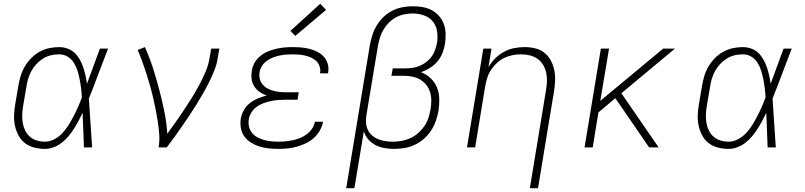

<svg xmlns="http://www.w3.org/2000/svg" viewBox="-20 -776 4240 1011"><path d="M217 8Q188 8 160.5 1Q133 -6 112 -22Q91 -38 78 -62Q65 -86 59 -113Q53 -140 54 -168.5Q55 -197 60 -226L77 -326Q81 -351 89 -377Q97 -403 111 -426.5Q125 -450 144.5 -470Q164 -490 188.5 -503.5Q213 -517 239.5 -522.5Q266 -528 291 -528Q315 -528 336.5 -520Q358 -512 373.5 -497Q389 -482 400 -462.5Q411 -443 418 -422Q425 -401 430 -379Q435 -357 438 -335Q455 -381 472 -427.5Q489 -474 506 -520H549Q523 -454 498.5 -388Q474 -322 448 -257Q453 -193 456.5 -128.5Q460 -64 465 0H422Q420 -46 418.5 -91.5Q417 -137 415 -182Q405 -161 393.5 -139.5Q382 -118 369 -97.5Q356 -77 340 -58Q324 -39 304.5 -24Q285 -9 262 -0.5Q239 8 217 8ZM217 -30Q242 -30 266.5 -43Q291 -56 309.5 -76Q328 -96 342 -119Q356 -142 368.5 -166Q381 -190 391.5 -214Q402 -238 411 -263Q410 -287 407 -311Q404 -335 399.5 -358Q395 -381 388 -403.5Q381 -426 369 -445.5Q357 -465 336.5 -477.5Q316 -490 291 -490Q270 -490 248.5 -485Q227 -480 207.5 -468Q188 -456 172 -439Q156 -422 145.5 -402.5Q135 -383 128.5 -362Q122 -341 119 -319L102 -219Q98 -197 97 -174.5Q96 -152 99.5 -130.5Q103 -109 112 -90Q121 -71 136.5 -57Q152 -43 173 -36.5Q194 -30 217 -30Z M815 0Q821 -35 818.5 -68.5Q816 -102 811 -135Q806 -168 799.5 -200.5Q793 -233 785.5 -265Q778 -297 769 -328.5Q760 -360 750 -391Q740 -422 729 -452.5Q718 -483 705 -513L743 -528Q767 -475 785 -419Q803 -363 818 -306Q833 -249 845 -190.5Q857 -132 861 -72Q884 -103 906 -134.5Q928 -166 949.5 -198Q971 -230 991 -262.5Q1011 -295 1029 -328.5Q1047 -362 1062 -397Q1077 -432 1083 -468L1092 -520H1135L1126 -468Q1121 -436 1108.5 -405Q1096 -374 1081 -343.5Q1066 -313 1049 -283.5Q1032 -254 1014 -225Q996 -196 977 -167.5Q958 -139 938.5 -111Q919 -83 899 -55Q879 -27 858 0Z M1447 8Q1421 8 1395.5 5.5Q1370 3 1346.5 -4.5Q1323 -12 1302 -25Q1281 -38 1267 -57Q1253 -76 1248.5 -101Q1244 -126 1248 -152Q1252 -174 1264 -196Q1276 -218 1295.5 -233Q1315 -248 1338 -257.5Q1361 -267 1384 -273Q1364 -280 1347 -292Q1330 -304 1319 -321Q1308 -338 1305 -359.5Q1302 -381 1306 -403Q1309 -425 1320.5 -445.5Q1332 -466 1350.5 -481Q1369 -496 1390.5 -505Q1412 -514 1434 -519Q1456 -524 1477.5 -526Q1499 -528 1521 -528Q1544 -528 1566.5 -526Q1589 -524 1610.5 -518.5Q1632 -513 1651.5 -503Q1671 -493 1685 -477.5Q1699 -462 1705.5 -440.5Q1712 -419 1708 -396Q1708 -395 1708 -393.5Q1708 -392 1707 -390H1665Q1665 -391 1665 -392Q1665 -393 1666 -395Q1668 -412 1662.5 -427.5Q1657 -443 1646 -454Q1635 -465 1620 -472Q1605 -479 1588.5 -483Q1572 -487 1555 -488.5Q1538 -490 1521 -490Q1504 -490 1486.5 -488.5Q1469 -487 1452 -483.5Q1435 -480 1418 -473.5Q1401 -467 1385.5 -456Q1370 -445 1360 -429.5Q1350 -414 1347 -397Q1344 -378 1348 -361Q1352 -344 1363 -331Q1374 -318 1389 -310Q1404 -302 1421 -297.5Q1438 -293 1455.5 -291.5Q1473 -290 1492 -290H1553L1547 -251H1485Q1466 -251 1446.5 -249.5Q1427 -248 1407.5 -244Q1388 -240 1368.5 -233Q1349 -226 1332 -214Q1315 -202 1304 -184Q1293 -166 1290 -147Q1287 -127 1291.5 -108Q1296 -89 1307.5 -75.5Q1319 -62 1335.5 -53Q1352 -44 1370 -39Q1388 -34 1407.5 -32Q1427 -30 1447 -30Q1466 -30 1485 -32Q1504 -34 1523 -38Q1542 -42 1560.5 -49.5Q1579 -57 1595.5 -69.5Q1612 -82 1623.5 -99Q1635 -116 1638 -135H1681Q1677 -111 1664 -88.5Q1651 -66 1632 -49Q1613 -32 1589.5 -21Q1566 -10 1542.5 -3.5Q1519 3 1495 5.5Q1471 8 1447 8ZM1535 -587 1509 -613 1666 -756 1697 -724Z M1803 215 1928 -541Q1933 -567 1941.5 -593.5Q1950 -620 1965 -644Q1980 -668 2001 -688Q2022 -708 2047.5 -720.5Q2073 -733 2100 -738Q2127 -743 2153 -743Q2180 -743 2206 -738.5Q2232 -734 2254 -722Q2276 -710 2292.5 -691Q2309 -672 2317.5 -648Q2326 -624 2326.5 -597.5Q2327 -571 2323 -544Q2319 -520 2309.5 -496Q2300 -472 2283 -452Q2266 -432 2243.5 -418Q2221 -404 2197 -396Q2225 -385 2247 -364.5Q2269 -344 2280.5 -316.5Q2292 -289 2293 -257Q2294 -225 2289 -193Q2284 -166 2275 -139.5Q2266 -113 2250 -88.5Q2234 -64 2211.5 -44.5Q2189 -25 2163 -13Q2137 -1 2109.5 3.5Q2082 8 2055 8Q2029 8 2003.5 3.5Q1978 -1 1956.5 -12.5Q1935 -24 1919 -42.5Q1903 -61 1896 -85L1846 215ZM2048 -30Q2071 -30 2094 -34Q2117 -38 2139.5 -48Q2162 -58 2181 -74.5Q2200 -91 2214 -111Q2228 -131 2235.5 -154Q2243 -177 2247 -200Q2251 -223 2251 -246Q2251 -269 2244.5 -290.5Q2238 -312 2224.5 -329Q2211 -346 2192.5 -357Q2174 -368 2151.5 -372.5Q2129 -377 2106 -377H2041L2048 -416H2113Q2131 -416 2150.5 -418.5Q2170 -421 2188.5 -428.5Q2207 -436 2223.5 -448.5Q2240 -461 2252 -477Q2264 -493 2270.5 -511.5Q2277 -530 2281 -549Q2286 -580 2281.5 -610.5Q2277 -641 2259 -663Q2241 -685 2212.5 -695Q2184 -705 2153 -705Q2131 -705 2108.5 -700.5Q2086 -696 2065.5 -685Q2045 -674 2028 -657Q2011 -640 1999 -619.5Q1987 -599 1980.5 -577.5Q1974 -556 1970 -534L1909 -167Q1906 -147 1907.5 -127.5Q1909 -108 1917.5 -91Q1926 -74 1940 -62Q1954 -50 1971.5 -43Q1989 -36 2008.5 -33Q2028 -30 2048 -30Z M2770 215 2855 -301Q2859 -324 2860 -347.5Q2861 -371 2856 -393.5Q2851 -416 2839.5 -435Q2828 -454 2810 -466.5Q2792 -479 2769.5 -484.5Q2747 -490 2723 -490Q2701 -490 2678.5 -485.5Q2656 -481 2635 -471Q2614 -461 2596.5 -444.5Q2579 -428 2566 -408.5Q2553 -389 2546 -367Q2539 -345 2535 -323L2482 0H2439L2525 -520H2568L2552 -422Q2566 -447 2587 -468Q2608 -489 2633.5 -503Q2659 -517 2687 -522.5Q2715 -528 2742 -528Q2771 -528 2798 -521.5Q2825 -515 2846 -498.5Q2867 -482 2880 -458Q2893 -434 2898.5 -407Q2904 -380 2903 -351.5Q2902 -323 2897 -294L2813 215Z M3058 0 3144 -520H3187L3141 -245L3472 -520H3534L3252 -285L3448 0H3398L3220 -259L3131 -184L3101 0Z M3817 8Q3788 8 3760.5 1Q3733 -6 3712 -22Q3691 -38 3678 -62Q3665 -86 3659 -113Q3653 -140 3654 -168.5Q3655 -197 3660 -226L3677 -326Q3681 -351 3689 -377Q3697 -403 3711 -426.5Q3725 -450 3744.5 -470Q3764 -490 3788.5 -503.5Q3813 -517 3839.5 -522.5Q3866 -528 3891 -528Q3915 -528 3936.5 -520Q3958 -512 3973.5 -497Q3989 -482 4000 -462.5Q4011 -443 4018 -422Q4025 -401 4030 -379Q4035 -357 4038 -335Q4055 -381 4072 -427.5Q4089 -474 4106 -520H4149Q4123 -454 4098.5 -388Q4074 -322 4048 -257Q4053 -193 4056.5 -128.5Q4060 -64 4065 0H4022Q4020 -46 4018.5 -91.5Q4017 -137 4015 -182Q4005 -161 3993.5 -139.5Q3982 -118 3969 -97.5Q3956 -77 3940 -58Q3924 -39 3904.5 -24Q3885 -9 3862 -0.5Q3839 8 3817 8ZM3817 -30Q3842 -30 3866.5 -43Q3891 -56 3909.5 -76Q3928 -96 3942 -119Q3956 -142 3968.5 -166Q3981 -190 3991.5 -214Q4002 -238 4011 -263Q4010 -287 4007 -311Q4004 -335 3999.5 -358Q3995 -381 3988 -403.5Q3981 -426 3969 -445.5Q3957 -465 3936.5 -477.5Q3916 -490 3891 -490Q3870 -490 3848.5 -485Q3827 -480 3807.5 -468Q3788 -456 3772 -439Q3756 -422 3745.5 -402.5Q3735 -383 3728.5 -362Q3722 -341 3719 -319L3702 -219Q3698 -197 3697 -174.5Q3696 -152 3699.5 -130.5Q3703 -109 3712 -90Q3721 -71 3736.5 -57Q3752 -43 3773 -36.5Q3794 -30 3817 -30Z"/></svg>

Font: Iosevka SS04 XLt Ex Obl
Style: Regular
Weight: 200
Width: 7
Italic angle: -9°
Monospace: yes
Designer: Belleve Invis
Foundry: Belleve Invis
Version: Version 19.0.0; ttfautohint (v1.8.4)